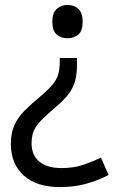

<svg xmlns="http://www.w3.org/2000/svg" viewBox="-20 -566 474 778"><path d="M292 -304Q292 -267 284.5 -239Q277 -211 259 -186.5Q241 -162 208 -134Q170 -102 148 -79.5Q126 -57 117 -36Q108 -15 108 15Q108 63 139.5 89Q171 115 229 115Q279 115 317 102Q355 89 389 73L420 143Q380 164 331.5 178Q283 192 223 192Q128 192 76 145Q24 98 24 17Q24 -28 38.5 -59.5Q53 -91 79.5 -117.5Q106 -144 142 -174Q176 -203 193 -223.5Q210 -244 216 -265Q222 -286 222 -314V-331H292ZM315 -478Q315 -441 297.5 -426Q280 -411 253 -411Q228 -411 210 -426Q192 -441 192 -478Q192 -514 210 -530Q228 -546 253 -546Q280 -546 297.5 -530Q315 -514 315 -478Z"/></svg>

Font: Noto Sans Masaram Gondi
Style: Regular
Weight: 400
Designer: Ek Type & Mukund Gokhale
Foundry: Ek Type
Version: Version 1.004; ttfautohint (v1.8.4.7-5d5b)